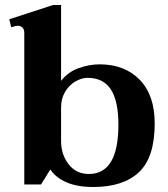

<svg xmlns="http://www.w3.org/2000/svg" viewBox="-20 -737 673 767"><path d="M181 -60 144 0H77V-605Q77 -634 49 -634Q43 -634 25 -628L17 -660L192 -717H224V-414Q251 -449 293.5 -464.5Q336 -480 378 -480Q478 -480 538 -418.5Q598 -357 598 -244Q598 -108 535 -49Q472 10 353 10Q289 10 246 -8.5Q203 -27 181 -60ZM453 -239Q453 -333 423 -379.5Q393 -426 330 -426Q306 -426 281 -411.5Q256 -397 240 -370Q224 -343 224 -308V-173Q224 -120 254 -81Q284 -42 335 -42Q453 -42 453 -239Z"/></svg>

Font: Taviraj DemiBold
Style: Regular
Weight: 600
Designer: Katatrad Team
Foundry: CadsonDemak
Version: Version 1.030